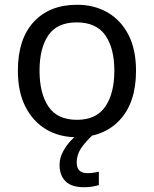

<svg xmlns="http://www.w3.org/2000/svg" viewBox="-20 -566 645 806"><path d="M551 -269Q551 -136 483.5 -63Q416 10 301 10Q230 10 174.5 -22.5Q119 -55 87 -117.5Q55 -180 55 -269Q55 -402 121.5 -474Q188 -546 304 -546Q376 -546 432 -513.5Q488 -481 519.5 -419.5Q551 -358 551 -269ZM146 -269Q146 -174 183.5 -118.5Q221 -63 303 -63Q384 -63 422 -118.5Q460 -174 460 -269Q460 -364 422 -418Q384 -472 302 -472Q220 -472 183 -418Q146 -364 146 -269ZM302 116Q302 161 347 161Q364 161 375.5 158.5Q387 156 395 155V211Q381 215 366.5 217.5Q352 220 333 220Q280 220 255 195Q230 170 230 126Q230 98 244.5 70.5Q259 43 280.5 21Q302 -1 322 -15L370 0Q336 32 319 58.5Q302 85 302 116Z"/></svg>

Font: Noto Sans
Style: Regular
Weight: 400
Designer: Monotype Design Team
Foundry: Monotype Imaging Inc.
Version: Version 1.902